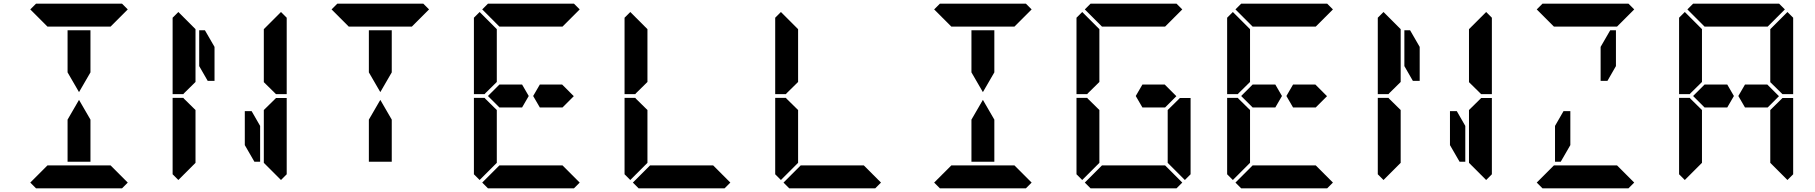

<svg xmlns="http://www.w3.org/2000/svg" viewBox="-20 -1020 9832 1040"><path d="M346 -731V-856H470V-731V-628L408 -521L346 -628ZM672 -31 641 0H470H346H175L144 -31L237 -124H262H346H470H554H579ZM144 -969 175 -1000H346H470H641L672 -969L579 -876H554H470H346H262H243H237ZM470 -269V-144H346V-269V-372L408 -479L470 -372Z M977 -515 973 -510H915V-924L946 -955L1039 -862V-698V-590V-576ZM1039 -144V-138L946 -45L915 -76V-490H973L977 -485L1039 -424V-384V-302ZM1471 -485 1475 -489H1533V-76L1502 -45L1409 -138V-144V-302V-396V-424ZM1502 -955 1533 -924V-510H1475L1471 -514L1409 -575V-586V-698V-856V-862ZM1389 -338V-144H1358L1306 -234V-418H1343ZM1059 -662V-856H1090L1142 -766V-582H1105Z M1978 -731V-856H2102V-731V-628L2040 -521L1978 -628ZM1776 -969 1807 -1000H1978H2102H2273L2304 -969L2211 -876H2186H2102H1978H1894H1875H1869ZM2102 -269V-144H1978V-269V-372L2040 -479L2102 -372Z M2609 -515 2605 -510H2547V-924L2578 -955L2671 -862V-698V-590V-576ZM3025 -562 3088 -499 3027 -438H2999H2963H2904L2868 -500L2904 -562H2963H3000ZM2671 -144V-138L2578 -45L2547 -76V-490H2605L2609 -485L2671 -424V-384V-302ZM3120 -31 3089 0H2918H2794H2623L2592 -31L2685 -124H2710H2794H2918H3002H3027ZM2592 -969 2623 -1000H2794H2918H3089L3120 -969L3027 -876H3002H2918H2794H2710H2691H2685ZM2808 -562 2844 -500 2808 -438H2749H2712H2685L2623 -500L2685 -562H2712H2749Z M3425 -515 3421 -510H3363V-924L3394 -955L3487 -862V-698V-590V-576ZM3487 -144V-138L3394 -45L3363 -76V-490H3421L3425 -485L3487 -424V-384V-302ZM3936 -31 3905 0H3734H3610H3439L3408 -31L3501 -124H3526H3610H3734H3818H3843Z M4241 -515 4237 -510H4179V-924L4210 -955L4303 -862V-698V-590V-576ZM4303 -144V-138L4210 -45L4179 -76V-490H4237L4241 -485L4303 -424V-384V-302ZM4752 -31 4721 0H4550H4426H4255L4224 -31L4317 -124H4342H4426H4550H4634H4659Z M5242 -731V-856H5366V-731V-628L5304 -521L5242 -628ZM5568 -31 5537 0H5366H5242H5071L5040 -31L5133 -124H5158H5242H5366H5450H5475ZM5040 -969 5071 -1000H5242H5366H5537L5568 -969L5475 -876H5450H5366H5242H5158H5139H5133ZM5366 -269V-144H5242V-269V-372L5304 -479L5366 -372Z M5873 -515 5869 -510H5811V-924L5842 -955L5935 -862V-698V-590V-576ZM6289 -562 6352 -499 6291 -438H6263H6227H6168L6132 -500L6168 -562H6227H6264ZM5935 -144V-138L5842 -45L5811 -76V-490H5869L5873 -485L5935 -424V-384V-302ZM6367 -485 6371 -489H6429V-76L6398 -45L6305 -138V-144V-302V-396V-424ZM6384 -31 6353 0H6182H6058H5887L5856 -31L5949 -124H5974H6058H6182H6266H6291ZM5856 -969 5887 -1000H6058H6182H6353L6384 -969L6291 -876H6266H6182H6058H5974H5955H5949Z M6689 -515 6685 -510H6627V-924L6658 -955L6751 -862V-698V-590V-576ZM7105 -562 7168 -499 7107 -438H7079H7043H6984L6948 -500L6984 -562H7043H7080ZM6751 -144V-138L6658 -45L6627 -76V-490H6685L6689 -485L6751 -424V-384V-302ZM7200 -31 7169 0H6998H6874H6703L6672 -31L6765 -124H6790H6874H6998H7082H7107ZM6672 -969 6703 -1000H6874H6998H7169L7200 -969L7107 -876H7082H6998H6874H6790H6771H6765ZM6888 -562 6924 -500 6888 -438H6829H6792H6765L6703 -500L6765 -562H6792H6829Z M7505 -515 7501 -510H7443V-924L7474 -955L7567 -862V-698V-590V-576ZM7567 -144V-138L7474 -45L7443 -76V-490H7501L7505 -485L7567 -424V-384V-302ZM7999 -485 8003 -489H8061V-76L8030 -45L7937 -138V-144V-302V-396V-424ZM8030 -955 8061 -924V-510H8003L7999 -514L7937 -575V-586V-698V-856V-862ZM7917 -338V-144H7886L7834 -234V-418H7871ZM7587 -662V-856H7618L7670 -766V-582H7633Z M8650 -766 8702 -856H8733V-662L8687 -582H8650ZM8832 -31 8801 0H8630H8506H8335L8304 -31L8397 -124H8422H8506H8630H8714H8739ZM8304 -969 8335 -1000H8506H8630H8801L8832 -969L8739 -876H8714H8630H8506H8422H8403H8397ZM8486 -234 8434 -144H8403V-338L8449 -418H8486Z M9137 -515 9133 -510H9075V-924L9106 -955L9199 -862V-698V-590V-576ZM9553 -562 9616 -499 9555 -438H9527H9491H9432L9396 -500L9432 -562H9491H9528ZM9199 -144V-138L9106 -45L9075 -76V-490H9133L9137 -485L9199 -424V-384V-302ZM9631 -485 9635 -489H9693V-76L9662 -45L9569 -138V-144V-302V-396V-424ZM9662 -955 9693 -924V-510H9635L9631 -514L9569 -575V-586V-698V-856V-862ZM9120 -969 9151 -1000H9322H9446H9617L9648 -969L9555 -876H9530H9446H9322H9238H9219H9213ZM9336 -562 9372 -500 9336 -438H9277H9240H9213L9151 -500L9213 -562H9240H9277Z"/></svg>

Font: DSEG14 Classic
Style: Bold
Weight: 700
Designer: Keshikan(Twitter:@keshinomi_88pro)
Version: Version 0.46